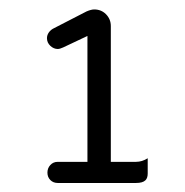

<svg xmlns="http://www.w3.org/2000/svg" viewBox="-20 -706 401 417"><path d="M300.8 -362.3Q288.6 -354.5 275.4 -354.5H220.7V-649.4Q220.7 -664.6 210 -675.3Q199.7 -685.5 184.6 -685.5Q178.2 -685.5 168 -681.2L97.7 -645Q90.3 -641.6 86.2 -635.7Q82 -629.9 82 -623Q82 -613.3 89.4 -606.4Q96.7 -599.6 105.5 -599.6Q109.9 -599.6 117.2 -603L169.9 -627.9V-354.5H105.5Q95.7 -354.5 89.4 -347.7Q83 -340.8 83 -331.1Q83 -321.3 89.4 -314.9Q95.7 -308.6 105.5 -308.6H275.4Q290 -308.6 295.9 -314.5Q300.8 -319.3 300.8 -329.1Z"/></svg>

Font: YuPearl-Light
Style: Light
Weight: 300
Designer: Max Yao
Foundry: Max-Everyday
Version: Version 1.011; ttfautohint (v1.8.3)